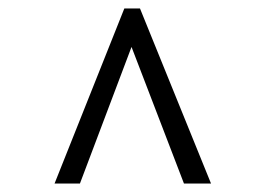

<svg xmlns="http://www.w3.org/2000/svg" viewBox="-20 -700 628 454"><path d="M415 -266 291 -589 169 -266H109L274 -680H311L479 -266Z"/></svg>

Font: Inria Sans Light
Style: Regular
Weight: 300
Designer: Black Foundry Team
Foundry: Black Foundry
Version: Version 1.2; ttfautohint (v1.8.3)